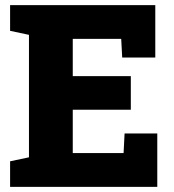

<svg xmlns="http://www.w3.org/2000/svg" viewBox="-20 -731 679 751"><path d="M595.2 -209V0H19.5V-100.1L93.3 -115.7V-594.7L19.5 -610.4V-710.9H587.4V-505.9H458L454.1 -579.1H264.6V-433.1H491.7V-301.8H264.6V-132.3H463.4L467.3 -209Z"/></svg>

Font: Hanuman Black
Style: Regular
Weight: 900
Designer: Danh Hong
Version: Version 8.002; ttfautohint (v1.8.3)